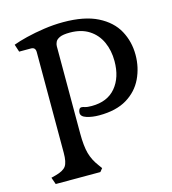

<svg xmlns="http://www.w3.org/2000/svg" viewBox="-109 -821 814 910"><g transform="rotate(-15 298.0 -366.0)"><path d="M52 0 40 -34 63 -40Q101 -50 114 -68.5Q127 -87 127 -133V-627Q127 -651 105 -651H47L35 -688Q61 -698 101.5 -708Q142 -718 189.5 -725Q237 -732 284 -732Q388 -732 452.5 -699.5Q517 -667 546.5 -613Q576 -559 576 -494Q576 -432 550.5 -378.5Q525 -325 472 -293Q419 -261 336 -261Q302 -261 275 -269.5Q248 -278 248 -296Q248 -305 252 -312.5Q256 -320 264 -320Q270 -320 280.5 -316.5Q291 -313 313 -313Q390 -313 431 -362Q472 -411 472 -491Q472 -543 453 -585Q434 -627 396 -651.5Q358 -676 302 -676Q268 -676 252 -668.5Q236 -661 231 -650Q226 -639 226 -630V-201Q226 -140 236 -103.5Q246 -67 271 -34L284 -16L271 0Z"/></g></svg>

Font: Gabriela
Style: Regular
Weight: 400
Designer: Eduardo Rodriguez Tunni
Foundry: Eduardo Rodriguez Tunni
Version: Version 2.001;gftools[0.9.26]